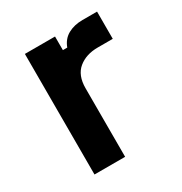

<svg xmlns="http://www.w3.org/2000/svg" viewBox="-125 -591 647 684"><g transform="rotate(-30 198.0 -249.0)"><path d="M196 0H70V-496H194V-440H212Q223 -470 248.5 -484Q274 -498 308 -498H368V-386H306Q258 -386 227 -360.5Q196 -335 196 -282Z"/></g></svg>

Font: Space Grotesk Variable Light
Style: Regular
Weight: 300
Designer: Florian Karsten
Foundry: Florian Karsten
Version: Version 2.000